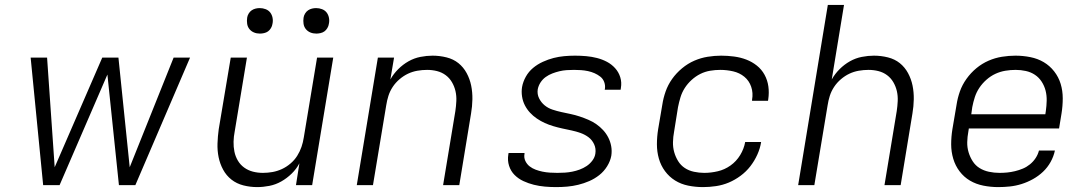

<svg xmlns="http://www.w3.org/2000/svg" viewBox="-20 -755 4440 783"><path d="M156 0 105 -520H172L203 -73L397 -520H463L509 -73L688 -520H755L532 0H465L418 -451L223 0Z M1029 8Q1000 8 972.5 1Q945 -6 924 -22.5Q903 -39 890 -63Q877 -87 871.5 -114Q866 -141 867 -170Q868 -199 872 -228L921 -520H987L937 -218Q933 -198 932.5 -177Q932 -156 936 -136.5Q940 -117 950 -100Q960 -83 976 -71.5Q992 -60 1011.5 -55Q1031 -50 1052 -50Q1072 -50 1091.5 -53.5Q1111 -57 1129.5 -65.5Q1148 -74 1164.5 -88Q1181 -102 1192 -119.5Q1203 -137 1209.5 -156Q1216 -175 1219 -195L1273 -520H1339L1253 0H1187L1201 -89Q1189 -66 1169.5 -47Q1150 -28 1127 -15Q1104 -2 1078.5 3Q1053 8 1029 8ZM1270 -618Q1257 -618 1246 -622.5Q1235 -627 1227.5 -636Q1220 -645 1218 -657.5Q1216 -670 1218 -683Q1219 -691 1224 -699.5Q1229 -708 1236.5 -713Q1244 -718 1252.5 -720Q1261 -722 1269 -722Q1282 -722 1293.5 -717.5Q1305 -713 1312 -704Q1319 -695 1321.5 -682.5Q1324 -670 1321 -657Q1320 -649 1315 -640.5Q1310 -632 1303 -627Q1296 -622 1287 -620Q1278 -618 1270 -618ZM1040 -618Q1027 -618 1016 -622.5Q1005 -627 997.5 -636Q990 -645 988 -657.5Q986 -670 988 -683Q989 -691 994 -699.5Q999 -708 1006.5 -713Q1014 -718 1022.5 -720Q1031 -722 1039 -722Q1052 -722 1063.5 -717.5Q1075 -713 1082 -704Q1089 -695 1091.5 -682.5Q1094 -670 1091 -657Q1090 -649 1085 -640.5Q1080 -632 1073 -627Q1066 -622 1057 -620Q1048 -618 1040 -618Z M1435 0 1521 -520H1587L1572 -431Q1585 -454 1604 -473Q1623 -492 1646 -505Q1669 -518 1694.5 -523Q1720 -528 1744 -528Q1773 -528 1801 -521Q1829 -514 1849.5 -497.5Q1870 -481 1883 -457Q1896 -433 1901.5 -406Q1907 -379 1906.5 -350Q1906 -321 1901 -292L1853 0H1787L1837 -302Q1840 -322 1841 -343Q1842 -364 1837.5 -383.5Q1833 -403 1823 -420Q1813 -437 1797.5 -448.5Q1782 -460 1762.5 -465Q1743 -470 1722 -470Q1702 -470 1682 -466.5Q1662 -463 1644 -454.5Q1626 -446 1609.5 -432Q1593 -418 1581.5 -400.5Q1570 -383 1564 -364Q1558 -345 1555 -325L1501 0Z M2248 8Q2225 8 2202 6Q2179 4 2157 -1.5Q2135 -7 2114.5 -16.5Q2094 -26 2078.5 -41.5Q2063 -57 2056 -79Q2049 -101 2053 -125L2054 -131H2119V-128Q2116 -112 2122.5 -98.5Q2129 -85 2140 -76.5Q2151 -68 2164.5 -63Q2178 -58 2192.5 -55Q2207 -52 2222.5 -51Q2238 -50 2253 -50Q2269 -50 2284 -51Q2299 -52 2314 -55Q2329 -58 2344 -63.5Q2359 -69 2372.5 -78Q2386 -87 2396 -100.5Q2406 -114 2408 -129Q2411 -149 2403 -166.5Q2395 -184 2380.5 -195Q2366 -206 2348 -212.5Q2330 -219 2311 -223Q2292 -227 2273.5 -231Q2255 -235 2236.5 -240.5Q2218 -246 2201.5 -253.5Q2185 -261 2169.5 -271.5Q2154 -282 2141.5 -295.5Q2129 -309 2120.5 -325.5Q2112 -342 2109 -361.5Q2106 -381 2109 -400Q2113 -422 2124.5 -442.5Q2136 -463 2154 -478Q2172 -493 2194 -503Q2216 -513 2237.5 -518.5Q2259 -524 2281 -526Q2303 -528 2325 -528Q2348 -528 2370.5 -526Q2393 -524 2414.5 -518.5Q2436 -513 2455 -503Q2474 -493 2488.5 -477Q2503 -461 2509.5 -440Q2516 -419 2512 -396L2511 -389H2446L2447 -393Q2449 -407 2444 -420.5Q2439 -434 2428 -442.5Q2417 -451 2404.5 -456.5Q2392 -462 2378 -465Q2364 -468 2349.5 -469Q2335 -470 2321 -470Q2306 -470 2291 -469Q2276 -468 2261.5 -464.5Q2247 -461 2232.5 -455.5Q2218 -450 2205.5 -441Q2193 -432 2184.5 -419Q2176 -406 2173 -391Q2170 -371 2178.5 -354Q2187 -337 2201 -325.5Q2215 -314 2233 -308Q2251 -302 2269.5 -298Q2288 -294 2307 -290Q2326 -286 2344 -280Q2362 -274 2379.5 -266.5Q2397 -259 2412 -248.5Q2427 -238 2439.5 -224.5Q2452 -211 2460.5 -194.5Q2469 -178 2472.5 -159Q2476 -140 2473 -120Q2469 -98 2456 -77Q2443 -56 2424 -41Q2405 -26 2383 -16.5Q2361 -7 2338.5 -1.5Q2316 4 2293.5 6Q2271 8 2248 8Z M2847 8Q2816 8 2786.5 2Q2757 -4 2733 -19Q2709 -34 2692 -57Q2675 -80 2667 -108Q2659 -136 2659 -166.5Q2659 -197 2664 -228L2681 -328Q2685 -355 2694.5 -382Q2704 -409 2721 -433Q2738 -457 2761.5 -476.5Q2785 -496 2811.5 -507.5Q2838 -519 2866 -523.5Q2894 -528 2921 -528Q2947 -528 2973.5 -524.5Q3000 -521 3023.5 -512Q3047 -503 3066.5 -487.5Q3086 -472 3098 -450Q3110 -428 3113.5 -402.5Q3117 -377 3113 -350L3112 -344H3047V-348Q3052 -376 3043.5 -401Q3035 -426 3015.5 -442Q2996 -458 2970 -464Q2944 -470 2917 -470Q2897 -470 2876 -466.5Q2855 -463 2836 -453.5Q2817 -444 2800.5 -429Q2784 -414 2772.5 -396Q2761 -378 2755 -358Q2749 -338 2745 -318L2729 -218Q2725 -197 2724.5 -175.5Q2724 -154 2729.5 -134.5Q2735 -115 2745.5 -98Q2756 -81 2772.5 -70Q2789 -59 2810 -54.5Q2831 -50 2852 -50Q2879 -50 2907 -56.5Q2935 -63 2959 -80Q2983 -97 2998.5 -122.5Q3014 -148 3019 -176H3084Q3080 -150 3068.5 -124.5Q3057 -99 3040 -77Q3023 -55 3000 -38Q2977 -21 2952 -10.5Q2927 0 2900 4Q2873 8 2847 8Z M3235 0 3356 -735H3422L3372 -431Q3385 -454 3404 -473Q3423 -492 3446 -505Q3469 -518 3494.5 -523Q3520 -528 3544 -528Q3573 -528 3601 -521Q3629 -514 3649.5 -497.5Q3670 -481 3683 -457Q3696 -433 3701.5 -406Q3707 -379 3706.5 -350Q3706 -321 3701 -292L3653 0H3587L3637 -302Q3640 -322 3641 -343Q3642 -364 3637.5 -383.5Q3633 -403 3623 -420Q3613 -437 3597.5 -448.5Q3582 -460 3562.5 -465Q3543 -470 3522 -470Q3502 -470 3482 -466.5Q3462 -463 3444 -454.5Q3426 -446 3409.5 -432Q3393 -418 3381.5 -400.5Q3370 -383 3364 -364Q3358 -345 3355 -325L3301 0Z M4051 8Q4020 8 3990 2Q3960 -4 3935.5 -18.5Q3911 -33 3893.5 -56Q3876 -79 3867.5 -107.5Q3859 -136 3859 -166.5Q3859 -197 3864 -228L3881 -328Q3885 -355 3894.5 -382Q3904 -409 3921.5 -433.5Q3939 -458 3962 -477Q3985 -496 4011.5 -507.5Q4038 -519 4066 -523.5Q4094 -528 4121 -528Q4152 -528 4182 -522Q4212 -516 4236.5 -501.5Q4261 -487 4279 -464Q4297 -441 4305.5 -413Q4314 -385 4314 -354Q4314 -323 4309 -292L4299 -231H3931L3929 -218Q3925 -197 3924.5 -175.5Q3924 -154 3930 -134Q3936 -114 3947 -97Q3958 -80 3975 -69.5Q3992 -59 4013 -54.5Q4034 -50 4056 -50Q4072 -50 4087.5 -51.5Q4103 -53 4119.5 -57Q4136 -61 4151.5 -67.5Q4167 -74 4180.5 -85Q4194 -96 4203.5 -110.5Q4213 -125 4217 -141H4282Q4277 -117 4264.5 -94.5Q4252 -72 4233.5 -54.5Q4215 -37 4192.5 -24.5Q4170 -12 4146 -4.5Q4122 3 4098 5.5Q4074 8 4051 8ZM4243 -289 4245 -302Q4248 -323 4248.5 -344.5Q4249 -366 4244 -385.5Q4239 -405 4228 -422Q4217 -439 4200.5 -450Q4184 -461 4163.5 -465.5Q4143 -470 4122 -470Q4101 -470 4080 -466.5Q4059 -463 4039.5 -454Q4020 -445 4003 -430Q3986 -415 3974 -397Q3962 -379 3955.5 -359Q3949 -339 3945 -318L3941 -289Z"/></svg>

Font: Iosevka Aile Light Oblique
Style: Regular
Weight: 300
Italic angle: -9°
Designer: Belleve Invis
Foundry: Belleve Invis
Version: Version 31.1.0; ttfautohint (v1.8.4)